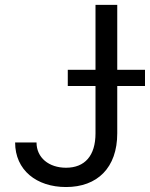

<svg xmlns="http://www.w3.org/2000/svg" viewBox="-20 -747 607 777"><path d="M366.5 -727.3V-464.5H254.3V-399.1H366.5V-207.4C366.5 -116.8 323.2 -68.2 247.2 -68.2C177.9 -68.2 127.8 -108.7 127.8 -170.5H41.2C41.2 -58.6 127.8 9.9 247.2 9.9C373.6 9.9 454.5 -67.8 454.5 -207.4V-399.1H566.8V-464.5H454.5V-727.3Z"/></svg>

Font: Margiela Sans
Style: Regular
Weight: 400
Designer: Stefan Endress, Andreas Faust
Version: Version 1.100;FEAKit 1.0